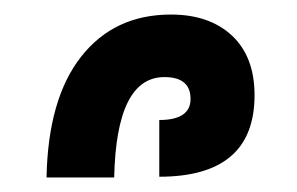

<svg xmlns="http://www.w3.org/2000/svg" viewBox="-20 -848 409 264"><path d="M44 -604H137Q140 -742 206 -742Q242 -742 242 -712Q242 -683 199 -683V-605Q330 -605 330 -717Q330 -770 299 -799Q268 -828 215 -828Q137 -828 91.5 -770Q46 -712 44 -604Z"/></svg>

Font: Noto Sans Armenian Condensed Semi
Style: Regular
Weight: 600
Width: 3
Designer: Monotype Design Team
Foundry: Monotype Imaging Inc.
Version: Version 1.901